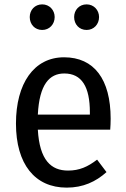

<svg xmlns="http://www.w3.org/2000/svg" viewBox="-20 -844 574 878"><path d="M173 -824C139 -824 116 -798 116 -766C116 -733 139 -707 173 -707C206 -707 230 -733 230 -766C230 -798 206 -824 173 -824ZM376 -824C342 -824 319 -798 319 -766C319 -733 342 -707 376 -707C409 -707 433 -733 433 -766C433 -798 409 -824 376 -824ZM486 -301C486 -482 410 -582 273 -582C135 -582 53 -462 53 -279C53 -94 139 14 285 14C360 14 418 -13 467 -57L424 -114C381 -81 343 -64 291 -64C214 -64 161 -111 153 -251H484C485 -265 486 -283 486 -301ZM391 -320H153C160 -458 206 -508 274 -508C354 -508 391 -447 391 -330Z"/></svg>

Font: Glow Sans SC Condensed Medium
Style: Regular
Weight: 600
Width: 3
Designer: Ryoko NISHIZUKA (kana, bopomofo & ideographs); Paul D. Hunt (Latin, Greek & Cyrillic); Sandoll Communications, Soo-young
Version: Version 0.93